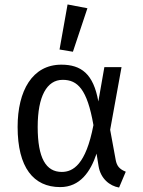

<svg xmlns="http://www.w3.org/2000/svg" viewBox="-20 -828 640 861"><path d="M283 -808 247 -606 307 -596 372 -791ZM255 -538C125 -538 59 -421 59 -259C59 -77 130 11 250 11C339 11 386 -58 413 -139L422 -83C431 -27 472 6 514 13L544 -58C514 -70 504 -85 499 -110L474 -246L525 -527H448L421 -373C399 -497 344 -538 255 -538ZM261 -470C328 -470 371 -428 399 -267C365 -89 307 -57 257 -57C186 -57 149 -119 149 -259C149 -396 190 -470 261 -470Z"/></svg>

Font: FiraMono Nerd Font
Style: Regular
Weight: 400
Designer: Carrois Corporate & Edenspiekermann AG
Foundry: Carrois Corporate GbR & Edenspiekermann AG
Version: Version 003.206;Nerd Fonts 3.3.0